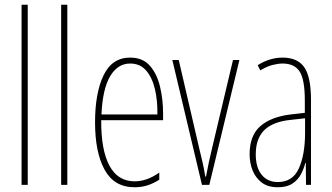

<svg xmlns="http://www.w3.org/2000/svg" viewBox="-20 -846 1401 810"><path d="M97 -66H71V-826H97Z M264 -66H238V-826H264Z M529 -603Q582 -603 612 -569Q642 -535 655 -481Q668 -427 668 -367V-339H407Q406 -214 441.5 -147.5Q477 -81 548 -81Q600 -81 652 -118V-88Q631 -74 605 -65Q579 -56 548 -56Q462 -56 421.5 -129.5Q381 -203 381 -330Q381 -454 417 -528.5Q453 -603 529 -603ZM529 -578Q477 -578 445 -525Q413 -472 408 -363H644Q645 -422 633.5 -470.5Q622 -519 596.5 -548.5Q571 -578 529 -578Z M832 -66 707 -593H734L821 -218Q828 -190 834.5 -161.5Q841 -133 846 -101H849Q855 -132 861 -161Q867 -190 874 -218L963 -593H990L863 -66Z M1172 -603Q1235 -603 1263.5 -562.5Q1292 -522 1292 -424V-66H1271L1270 -159H1268Q1262 -134 1249.5 -110.5Q1237 -87 1213.5 -71.5Q1190 -56 1152 -56Q1110 -56 1084 -76Q1058 -96 1045.5 -127.5Q1033 -159 1033 -195Q1033 -274 1078 -313.5Q1123 -353 1205 -363L1266 -370V-421Q1266 -511 1244 -544.5Q1222 -578 1172 -578Q1154 -578 1130 -572Q1106 -566 1078 -549L1067 -571Q1118 -603 1172 -603ZM1204 -340Q1130 -332 1094.5 -296.5Q1059 -261 1059 -195Q1059 -139 1084 -108.5Q1109 -78 1152 -78Q1215 -78 1241 -136Q1267 -194 1267 -286V-347Z"/></svg>

Font: Noto Sans Malayalam UI ExtraCondensed Thin
Style: Regular
Weight: 100
Width: 2
Designer: Jelle Bosma - Monotype Design Team
Foundry: Monotype Imaging Inc.
Version: Version 2.104; ttfautohint (v1.8.4.7-5d5b)